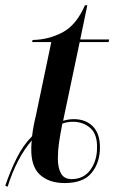

<svg xmlns="http://www.w3.org/2000/svg" viewBox="-30 -686 450 730"><path d="M-10 20Q10 -38 34 -86Q58 -134 92 -168Q94 -187 98 -208Q102 -229 107 -249L165 -526H92L94 -534Q154 -535 207 -562.5Q260 -590 293 -666H302L275 -536H385L383 -526H273L210 -227Q218 -229 228 -231Q238 -233 251 -233Q295 -233 322.5 -206Q350 -179 350 -125Q350 -68 318.5 -29Q287 10 216 10Q156 10 121.5 -22Q87 -54 89 -124Q89 -140 91 -152Q62 -119 38.5 -73.5Q15 -28 -1 24ZM242 -5Q288 -5 313.5 -40Q339 -75 339 -125Q340 -176 313 -199.5Q286 -223 248 -223Q225 -223 207 -216Q199 -175 194.5 -144.5Q190 -114 190 -83Q190 -48 202 -26.5Q214 -5 242 -5Z"/></svg>

Font: Noto Serif Display SemiCondensed Medium
Style: Italic
Weight: 500
Width: 4
Italic angle: -12°
Designer: Monotype Design Team
Foundry: Monotype Imaging Inc.
Version: Version 2.009